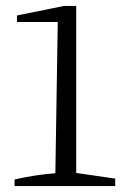

<svg xmlns="http://www.w3.org/2000/svg" viewBox="-20 -625 415 645"><path d="M29 0V-22Q98 -38 166 -43L174 -551H37V-573L195 -605H236V-44L367 -25V0Z"/></svg>

Font: Piazzolla Light
Style: Regular
Weight: 300
Designer: Juan Pablo del Peral
Foundry: Huerta Tipografica
Version: Version 1.330